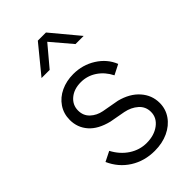

<svg xmlns="http://www.w3.org/2000/svg" viewBox="-241 -862 951 951"><g transform="rotate(-45 234.5 -386.0)"><path d="M37 -122 89 -148Q115 -99 157 -71.5Q199 -44 248 -44Q301 -44 336.5 -70.5Q372 -97 372 -138Q372 -175 345 -199Q318 -223 278 -231L196 -246Q127 -263 93 -302Q59 -341 59 -394Q59 -438 82 -472Q105 -506 144.5 -524.5Q184 -543 232 -543Q297 -543 350 -509.5Q403 -476 425 -421L372 -394Q350 -438 312.5 -463Q275 -488 230 -488Q182 -488 151.5 -462.5Q121 -437 121 -398Q121 -362 145.5 -339Q170 -316 206 -309L295 -293Q361 -276 397.5 -234.5Q434 -193 434 -139Q434 -96 410 -61.5Q386 -27 344 -7.5Q302 12 249 12Q177 12 121 -23.5Q65 -59 37 -122ZM225 -784H282L402 -640H345L254 -747L164 -640H107Z"/></g></svg>

Font: BLUETTI 2.0 Extralight
Style: Roman
Weight: 200
Designer: Stijn de Vries
Foundry: tokotype
Version: Version 2.005;October 31, 2023;FontCreator 14.0.0.2814 64-bi